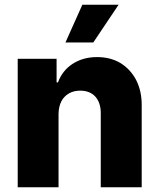

<svg xmlns="http://www.w3.org/2000/svg" viewBox="-20 -795 674 815"><path d="M228.5 -311V0H55.2V-545.4H220.2V-445.3H226.1Q244.6 -495.6 288.1 -523.9Q332.5 -552.7 392.1 -552.7Q449.2 -552.7 492.2 -526.9Q534.7 -500 558.1 -455.1Q582 -407.7 581.5 -347.7V0H407.7V-313.5Q408.2 -357.9 384.8 -384.8Q361.3 -410.2 320.3 -410.2Q293 -410.2 272.5 -398.4Q250.5 -385.3 240.2 -364.3Q229 -342.3 228.5 -311ZM376 -614.7H257.8L329.6 -774.9H483.4Z"/></svg>

Font: My Font
Style: Regular
Weight: 500
Designer: Rasmus Andersson
Foundry: rsms
Version: Version 0.001